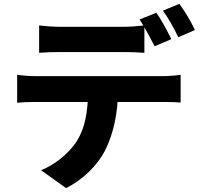

<svg xmlns="http://www.w3.org/2000/svg" viewBox="-20 -893 1040 996"><path d="M295 -754H497H567H617Q666 -754 729 -761V-619Q681 -623 617 -623H419H347H295Q226 -623 183 -619V-761Q244 -754 295 -754ZM167 -498H432H558H677H771H822Q842 -498 870.5 -500Q899 -502 917 -505V-361Q892 -364 822 -364H558H432H314H220H167Q105 -364 69 -360V-505Q120 -498 167 -498ZM525 -112Q494 -53 441.5 -2Q389 49 323 83L193 -10Q244 -30 293 -69Q342 -108 372 -151Q408 -205 422.5 -272Q437 -339 437 -426L592 -427Q592 -248 525 -112ZM869 -690 782 -653Q730 -754 704 -792L791 -827Q823 -782 869 -690ZM991 -737 905 -700Q863 -786 825 -838L911 -873Q965 -795 991 -737Z"/></svg>

Font: Merged Yaku Han JP ExtraBold
Style: Regular
Weight: 800
Designer: Ryoko NISHIZUKA 西塚涼子 (kana, bopomofo & ideographs); Paul D. Hunt (Latin, Greek & Cyrillic); Sandoll Communications 산돌커뮤니
Foundry: Adobe
Version: Version 2.004